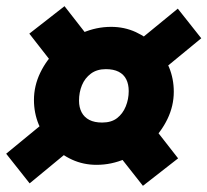

<svg xmlns="http://www.w3.org/2000/svg" viewBox="-46 -684 672 622"><path d="M50 -90 -26 -186 109 -297 193 -208ZM49 -575 163 -664 262 -537 145 -452ZM285 -287Q315 -287 333.5 -301.5Q352 -316 361.5 -339.5Q371 -363 371 -389Q371 -411 363 -427Q355 -443 338.5 -451.5Q322 -460 297 -460Q268 -460 248.5 -445.5Q229 -431 219.5 -408Q210 -385 210 -358Q210 -336 218.5 -320Q227 -304 243.5 -295.5Q260 -287 285 -287ZM267 -150Q224 -150 187 -167Q150 -184 122.5 -213.5Q95 -243 79.5 -280.5Q64 -318 64 -360Q64 -406 84.5 -448.5Q105 -491 140.5 -524.5Q176 -558 221 -577.5Q266 -597 314 -597Q357 -597 394 -580Q431 -563 458.5 -533.5Q486 -504 501.5 -466.5Q517 -429 517 -387Q517 -341 496.5 -298.5Q476 -256 440.5 -222.5Q405 -189 360 -169.5Q315 -150 267 -150ZM417 -82 317 -209 435 -294 531 -171ZM606 -560 471 -449 386 -538 530 -656Z"/></svg>

Font: Roboto Serif Black
Style: Italic
Weight: 900
Italic angle: -10°
Version: Version 1.008